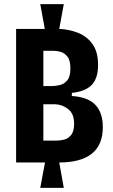

<svg xmlns="http://www.w3.org/2000/svg" viewBox="-20 -793 546 930"><path d="M58 -6V-653H197L175 -773H289L267 -653Q315 -651 358 -634Q401 -617 428 -579.5Q455 -542 455 -478Q455 -414 424.5 -382Q394 -350 328 -343V-328Q406 -323 442 -285Q478 -247 478 -177Q478 -91 424.5 -48.5Q371 -6 267 -6L289 117H175L198 -6ZM190 -376H230Q248 -376 269.5 -381Q291 -386 306 -404Q321 -422 321 -461Q321 -501 306.5 -519Q292 -537 273 -542Q254 -547 239 -547H190ZM190 -112H255Q270 -112 289.5 -116.5Q309 -121 324 -138.5Q339 -156 339 -194Q339 -243 309 -265.5Q279 -288 245 -288H190Z"/></svg>

Font: Bricolage Grotesque 10pt Condensed Bricolage Grotesque 10pt Condensed Regular
Style: Bold
Weight: 700
Width: 3
Designer: Mathieu Triay
Foundry: Atelier Triay
Version: Version 1.000; ttfautohint (v1.8.4.7-5d5b);gftools[0.9.32]